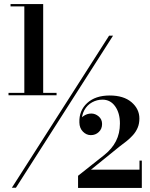

<svg xmlns="http://www.w3.org/2000/svg" viewBox="-20 -826 740 947"><path d="M38.5 100 518 -650H537.5L58.5 100ZM22 -356V-368H259V-356ZM365 101V41L495 -62Q532.5 -92 552 -130Q571.5 -168 571.5 -217Q571.5 -268.5 548 -301.5Q524.5 -334.5 485.5 -334.5Q458 -334.5 434 -321.2Q410 -308 396 -282.8Q382 -257.5 383 -222H372Q372 -239 390.2 -252.5Q408.5 -266 430.5 -266Q450 -266 466.8 -251.8Q483.5 -237.5 483.5 -214.5Q483.5 -190 467.2 -174.8Q451 -159.5 428 -159.5Q406 -159.5 389 -176.8Q372 -194 371.5 -222Q369.5 -280.5 410 -317.8Q450.5 -355 521 -355Q590 -355 628.8 -321.8Q667.5 -288.5 667.5 -241.5Q667.5 -216 659 -196Q650.5 -176 636 -159.8Q621.5 -143.5 604.5 -130Q587.5 -116.5 570.5 -104L428.5 11H668V-34H679.5V101ZM100 -359.5V-794.5H32V-806H193V-359.5Z"/></svg>

Font: Bodoni Moda
Style: Bold
Weight: 700
Designer: Owen Earl
Foundry: indestructible type
Version: Version 2.005